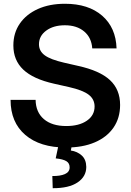

<svg xmlns="http://www.w3.org/2000/svg" viewBox="-20 -759 683 1003"><path d="M325.2 11.7Q189 11.7 112.1 -54.2Q35.2 -120.1 35.2 -237.3H166Q167 -172.9 209.2 -136.7Q251.5 -100.6 326.2 -100.6Q393.1 -100.6 433.6 -128.4Q474.1 -156.2 474.1 -202.6Q474.1 -240.7 443.1 -264.4Q412.1 -288.1 340.3 -304.2L262.2 -321.8Q153.3 -346.2 101.6 -395.3Q49.8 -444.3 49.8 -521.5Q49.8 -586.9 83.5 -635.7Q117.2 -684.6 177.7 -711.9Q238.3 -739.3 319.3 -739.3Q441.9 -739.3 513.7 -677Q585.4 -614.7 588.9 -506.3H461.9Q458 -562.5 419.7 -594.7Q381.3 -627 318.8 -627Q259.3 -627 221.4 -599.1Q183.6 -571.3 183.6 -527.8Q183.6 -492.2 213.9 -470Q244.1 -447.8 314.5 -431.6L387.2 -415Q501 -390.1 554.2 -340.8Q607.4 -291.5 607.4 -210.9Q607.4 -142.6 573 -92.5Q538.6 -42.5 475.3 -15.4Q412.1 11.7 325.2 11.7ZM286.1 -2.9H356L350.1 27.3Q383.8 32.2 407 53.2Q430.2 74.2 430.7 112.8Q430.7 163.6 385 194.1Q339.4 224.6 255.4 224.1L253.4 160.6Q294.9 161.1 319.1 150.4Q343.3 139.6 343.8 116.2Q344.2 93.8 326.7 83Q309.1 72.3 271 68.4Z"/></svg>

Font: Inter Display Semi Bold
Style: Regular
Weight: 600
Designer: Rasmus Andersson
Foundry: rsms
Version: Version 4.000;git-37864ae